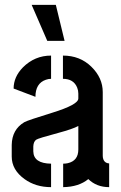

<svg xmlns="http://www.w3.org/2000/svg" viewBox="-20 -771 499 791"><path d="M110.4 -751H210L246.1 -602.5H174.8ZM28.3 -126Q28.3 -71.3 81.1 -33.2Q127 0 190.4 0V-96.7Q118.2 -97.7 117.2 -147.5V-168Q118.2 -187.5 128.9 -195.3Q136.7 -201.2 220.7 -223.6Q279.3 -239.3 302.7 -252V-155.3Q302.7 -108.4 258.8 -98.6Q250 -96.7 240.2 -96.7V0Q304.7 -1 343.8 -33.2Q377.9 0 429.7 0V-97.7Q404.3 -99.6 403.3 -128.9V-391.6Q403.3 -450.2 356.4 -496.1Q309.6 -542 239.3 -542V-446.3Q283.2 -446.3 297.9 -410.2Q302.7 -398.4 302.7 -385.7V-365.2Q302.7 -339.8 195.3 -306.6Q93.8 -275.4 80.1 -267.6Q29.3 -237.3 28.3 -173.8ZM36.1 -406.2 126 -372.1Q126 -427.7 168.9 -442.4Q179.7 -446.3 190.4 -446.3V-542Q123 -542 74.2 -493.2Q36.1 -454.1 36.1 -406.2Z"/></svg>

Font: Post No Bills Colombo
Style: Bold
Weight: 700
Designer: Kosala Senevirathne, Siva Puranthara, Lasantha Premarathna, Tharique Azeez
Foundry: Mooniak
Version: Version 1.220 ; ttfautohint (v1.6)